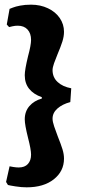

<svg xmlns="http://www.w3.org/2000/svg" viewBox="-20 -676 367 822"><path d="M14 116 6 103 21 36Q25 37 37.5 39Q50 41 60 41Q86 41 99.5 26Q113 11 113 -14Q113 -36 100 -86Q86 -142 86 -165Q86 -199 106 -222Q126 -245 159 -254V-260Q124 -272 105 -295.5Q86 -319 86 -354Q86 -377 100 -435Q113 -483 113 -505Q113 -533 98 -549.5Q83 -566 56 -566Q45 -566 33.5 -563.5Q22 -561 19 -560L9 -571L21 -638Q24 -639 35 -643.5Q46 -648 66.5 -652Q87 -656 113 -656Q153 -656 185.5 -640.5Q218 -625 236 -598.5Q254 -572 254 -540Q254 -520 247 -498Q240 -476 226 -443Q218 -424 211.5 -405.5Q205 -387 205 -376Q205 -345 226.5 -325Q248 -305 285 -298L281 -239Q247 -230 226 -211.5Q205 -193 205 -168Q205 -155 212 -134.5Q219 -114 227 -93Q241 -58 247.5 -37Q254 -16 254 3Q254 57 210.5 91.5Q167 126 94 126Q72 126 46.5 122Q21 118 14 116Z"/></svg>

Font: Alegreya SC ExtraBold
Style: Regular
Weight: 800
Designer: Juan Pablo del Peral
Foundry: Huerta Tipografica
Version: Version 2.007; ttfautohint (v1.6)